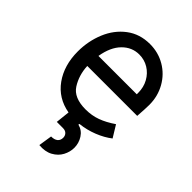

<svg xmlns="http://www.w3.org/2000/svg" viewBox="-214 -621 949 949"><g transform="rotate(45 260.5 -146.5)"><path d="M271 -63Q314 -63 351 -76.5Q388 -90 429 -118L467 -56Q435 -31 391 -13.5Q347 4 300 9L299 15Q331 23 348.5 50.5Q366 78 366 110Q366 139 351.5 166.5Q337 194 307 210.5Q277 227 234 223L245 152Q268 152 280 142Q292 132 292 114Q292 100 283 90.5Q274 81 257 81H214L222 7Q137 -8 89 -75Q41 -142 41 -239Q41 -311 67.5 -375Q94 -439 145.5 -478Q197 -517 268 -517Q326 -517 374 -489Q422 -461 450 -411.5Q478 -362 478 -302Q478 -277 474 -221H125Q128 -159 158.5 -111Q189 -63 271 -63ZM397 -295V-305Q397 -344 379.5 -375.5Q362 -407 332.5 -425Q303 -443 267 -443Q216 -443 178.5 -405Q141 -367 129 -295Z"/></g></svg>

Font: Bellota Text
Style: Bold
Weight: 700
Designer: Kemie Guaida
Foundry: Kemie Guaida
Version: Version 4.001